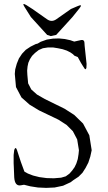

<svg xmlns="http://www.w3.org/2000/svg" viewBox="-20 -957 540 956"><path d="M330.1 -696.3 312.5 -705.1 292 -711.9 268.6 -716.8 244.1 -720.7H218.8L193.4 -716.8L172.9 -708L154.3 -693.4L139.6 -678.7L128.9 -662.1L121.1 -644.5L117.2 -626L115.2 -605.5L116.2 -584L120.1 -542L135.7 -511.7L164.1 -486.3L203.1 -463.9L300.8 -416L349.6 -384.8L393.6 -341.8L424.8 -283.2L436.5 -209L429.7 -177.7L419.9 -147.5L406.2 -121.1L390.6 -96.7L371.1 -77.1L344.7 -59.6L332 -49.8L293.9 -32.2L252 -23.4L210 -21.5L168.9 -23.4L130.9 -29.3L99.6 -37.1L83 -34.2Q53.7 -29.3 50.8 -74.2L48.8 -125L47.9 -144.5V-185.5L50.8 -210Q57.6 -229.5 64.5 -210L84 -150.4L101.6 -102.5L119.1 -92.8L144.5 -83L175.8 -75.2L211.9 -70.3L248 -69.3L284.2 -72.3L307.6 -79.1L326.2 -92.8L339.8 -108.4L351.6 -125L360.4 -143.6L367.2 -165L371.1 -189.5L373 -209L364.3 -262.7L342.8 -303.7L311.5 -335L270.5 -361.3L174.8 -407.2L127.9 -435.5L86.9 -471.7L59.6 -523.4L53.7 -588.9L55.7 -611.3L63.5 -639.6L74.2 -666L89.8 -689.5L108.4 -709L131.8 -724.6L157.2 -737.3L168 -740.2L182.6 -749L212.9 -759.8L243.2 -764.6L273.4 -765.6L302.7 -762.7L330.1 -756.8L349.6 -750L384.8 -757.8Q399.4 -759.8 400.4 -745.1L401.4 -729.5L404.3 -702.1L411.1 -638.7L410.2 -619.1Q406.2 -605.5 399.4 -618.2L390.6 -631.8L382.8 -644.5L367.2 -672.9L350.6 -679.7L342.8 -687.5ZM232.4 -777.3 214.8 -783.2 133.8 -872.1 102.5 -921.9Q86.9 -946.3 111.3 -931.6L141.6 -912.1L213.9 -861.3Q237.3 -844.7 260.7 -861.3L333 -912.1L367.2 -926.8Q393.6 -938.5 376 -916L340.8 -872.1L259.8 -783.2Z"/></svg>

Font: B2 Hana
Style: Regular
Weight: 500
Version: 2020-08-05; (max)